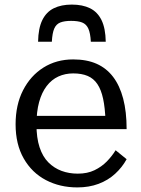

<svg xmlns="http://www.w3.org/2000/svg" viewBox="-20 -806 616 837"><path d="M293 -786Q247 -786 214.5 -770Q182 -754 164.5 -718.5Q147 -683 146 -624H206Q208 -662 216.5 -681.5Q225 -701 243 -708Q261 -715 290 -715Q320 -715 338 -708Q356 -701 365 -681.5Q374 -662 376 -624H441Q440 -683 422.5 -718.5Q405 -754 372.5 -770Q340 -786 293 -786ZM139 -263Q139 -205 152.5 -164Q166 -123 191 -98Q216 -73 248.5 -61Q281 -49 319 -49Q361 -49 392 -64Q423 -79 445.5 -102Q468 -125 484 -151L532 -112Q513 -77 482 -48.5Q451 -20 409.5 -4.5Q368 11 317 11Q241 11 180 -21Q119 -53 83.5 -115Q48 -177 48 -264Q48 -349 80.5 -412.5Q113 -476 169.5 -511.5Q226 -547 299 -547Q358 -547 401 -528Q444 -509 473 -471Q502 -433 517 -376Q532 -319 532 -243H118V-301H466L440 -279Q438 -336 429.5 -375.5Q421 -415 404.5 -439.5Q388 -464 362 -475Q336 -486 299 -486Q264 -486 234.5 -472.5Q205 -459 183.5 -431Q162 -403 150.5 -361Q139 -319 139 -263Z"/></svg>

Font: Roboto Serif
Style: Regular
Weight: 400
Designer: Greg Gazdowicz
Foundry: Commercial Type
Version: Version 1.008